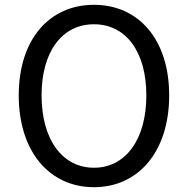

<svg xmlns="http://www.w3.org/2000/svg" viewBox="-20 -766 782 799"><path d="M371 13C555 13 684 -134 684 -369C684 -604 555 -746 371 -746C187 -746 58 -604 58 -369C58 -134 187 13 371 13ZM371 -68C239 -68 153 -186 153 -369C153 -552 239 -665 371 -665C503 -665 589 -552 589 -369C589 -186 503 -68 371 -68Z"/></svg>

Font: Source Han Sans KR
Style: Regular
Weight: 400
Designer: Ryoko NISHIZUKA 西塚涼子 (kana, bopomofo & ideographs); Paul D. Hunt (Latin, Greek & Cyrillic); Sandoll Communications 산돌커뮤니
Foundry: Adobe
Version: Version 2.004;hotconv 1.0.118;makeotfexe 2.5.65603